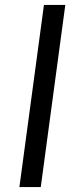

<svg xmlns="http://www.w3.org/2000/svg" viewBox="-20 -762 329 782"><path d="M59 0H146L246 -742H159Z"/></svg>

Font: Cheyenne Sans
Style: Italic
Weight: 400
Italic angle: -8.13011°
Designer: The Public Sans project authors (U.S. Web Design System), Libre Franklin designed by Pablo Impallari and Rodrigo Fuenzal
Foundry: The Cheyenne Sans Project Authors
Version: Version 2.007